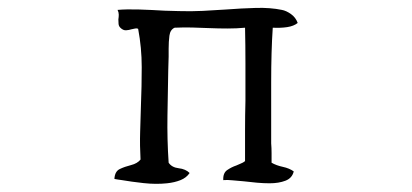

<svg xmlns="http://www.w3.org/2000/svg" viewBox="-20 -505 1040 485"><path d="M732 -447Q722 -439 705.5 -436.5Q689 -434 669 -435Q665 -376 665 -297Q665 -218 665 -143Q666 -131 666 -118.5Q666 -106 666 -94Q678 -87 694.5 -83.5Q711 -80 722 -72Q718 -55 701 -48.5Q684 -42 661 -42Q646 -42 629 -43.5Q612 -45 596 -47Q581 -48 567.5 -49.5Q554 -51 544 -50Q543 -68 554 -75.5Q565 -83 577 -87Q583 -90 588.5 -92Q594 -94 599 -98Q599 -138 599 -176Q599 -214 600 -250Q600 -299 600 -345Q600 -391 599 -435Q578 -433 555 -433Q532 -433 508 -434Q487 -435 465 -435.5Q443 -436 421 -435Q410 -430 408 -415Q406 -400 406 -382Q406 -377 406 -372Q406 -367 406 -362Q406 -354 405.5 -345Q405 -336 405 -327Q404 -273 403 -213Q402 -153 406 -94Q414 -82 431.5 -80Q449 -78 459 -68Q451 -56 436 -50Q421 -44 402 -42Q374 -39 342.5 -42.5Q311 -46 288 -50Q282 -51 277.5 -51.5Q273 -52 269 -53Q270 -72 282.5 -78Q295 -84 311 -88Q327 -92 335 -102Q333 -137 334 -171Q335 -205 336 -238Q338 -287 338 -335.5Q338 -384 329 -432Q326 -434 321.5 -433Q317 -432 312 -431Q306 -429 298.5 -428.5Q291 -428 284 -435Q280 -439 279.5 -444.5Q279 -450 279 -456Q280 -462 280 -468Q280 -474 277 -480Q300 -482 331.5 -481Q363 -480 396 -478Q405 -478 414 -477.5Q423 -477 432 -477Q462 -476 492 -477.5Q522 -479 551 -481Q590 -484 626.5 -485Q663 -486 692 -480Q703 -478 715 -469.5Q727 -461 732 -447Z"/></svg>

Font: Yuji Syuku
Style: Regular
Weight: 400
Designer: Kataoka Yuji
Foundry: Kinuta Font Factory
Version: Version 3.002